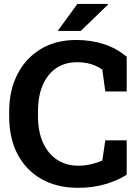

<svg xmlns="http://www.w3.org/2000/svg" viewBox="-20 -919 685 950"><path d="M365.7 10.3Q262.2 10.3 185.5 -33Q108.9 -76.2 67.1 -155.5Q25.4 -234.9 25.4 -343.3V-367.2Q25.4 -470.7 65.7 -550.5Q106 -630.4 180.7 -675.8Q255.4 -721.2 358.4 -721.2Q430.7 -721.2 493.9 -700.7Q557.1 -680.2 606.9 -638.2V-466.3H501L486.3 -574.2Q470.2 -585.9 451.2 -594.2Q432.1 -602.5 409.9 -606.9Q387.7 -611.3 361.8 -611.3Q301.3 -611.3 257.8 -581.5Q214.4 -551.8 191.2 -497.3Q168 -442.9 168 -368.2V-343.3Q168 -268.6 192.4 -213.9Q216.8 -159.2 261.7 -129.2Q306.6 -99.1 368.2 -99.1Q398.9 -99.1 429.9 -106.2Q460.9 -113.3 486.3 -124.5L501 -224.6H606.9V-54.7Q565.4 -27.3 503.4 -8.5Q441.4 10.3 365.7 10.3ZM265.6 -766.1 362.8 -899.4H513.7L514.6 -896.5L379.9 -766.1H269.5Z"/></svg>

Font: Robotiche
Style: Bold
Weight: 700
Designer: Google
Version: Version 2.001